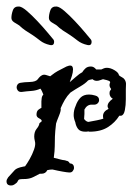

<svg xmlns="http://www.w3.org/2000/svg" viewBox="-39 -505 407 589"><path d="M5 61Q1 64 -5 64Q-19 64 -19 51Q-19 46 -14 39Q0 24 6 17Q12 10 33 6Q35 6 36 5.5Q37 5 38 5Q44 -3 52 -17Q60 -31 65.5 -46.5Q71 -62 68 -72Q67 -76 66.5 -79.5Q66 -83 66 -86Q66 -101 73.5 -110Q81 -119 82 -127L88 -132Q89 -133 89 -133.5Q89 -134 89 -134Q89 -138 81 -142Q73 -146 73 -153Q73 -164 79 -168.5Q85 -173 88 -174V-194Q88 -199 89 -205Q90 -211 94 -215Q92 -220 90 -224.5Q88 -229 85 -233Q72 -227 57 -226Q42 -225 28 -223H25Q19 -223 15.5 -227.5Q12 -232 12 -237Q12 -242 15 -246Q18 -250 24 -251Q34 -253 52.5 -253.5Q71 -254 77 -262L80 -266Q84 -271 89.5 -274Q95 -277 102 -275L115 -271Q130 -283 138 -287Q146 -291 165 -301Q173 -304 176 -304Q185 -304 185 -292Q185 -283 181.5 -272Q178 -261 175 -253Q181 -258 193.5 -269Q206 -280 213 -283Q218 -291 224 -296Q230 -301 240 -301Q249 -301 256 -292H272Q276 -294 280 -295.5Q284 -297 289 -297Q300 -297 312.5 -289.5Q325 -282 326 -274Q331 -270 336 -267.5Q341 -265 344 -260Q348 -253 347.5 -246Q347 -239 347 -231Q347 -219 347 -200.5Q347 -182 344 -167Q341 -152 333 -150H327Q314 -129 292 -115Q270 -101 236 -101Q233 -101 232 -102Q229 -101 223 -101Q207 -101 200.5 -109.5Q194 -118 192 -130Q187 -142 187 -152Q187 -167 193 -180Q198 -195 207.5 -205Q217 -215 234 -215Q243 -215 253 -212Q265 -209 265 -198Q265 -192 260 -187.5Q255 -183 246 -184H242Q228 -184 220 -169V-155Q220 -153 219.5 -148.5Q219 -144 219 -140Q225 -132 232 -131Q244 -133 258.5 -136Q273 -139 278 -141Q277 -144 277 -149Q277 -163 294 -171Q291 -176 291 -179Q291 -191 307 -202Q297 -208 297 -219Q297 -225 299 -227Q301 -229 302 -232Q297 -238 297 -244Q297 -247 298 -249.5Q299 -252 299 -253Q299 -255 295 -257Q291 -259 277 -262Q273 -261 268 -259Q263 -257 258 -257Q250 -257 245 -262Q241 -261 237.5 -260.5Q234 -260 231 -258Q223 -249 207.5 -240Q192 -231 177 -221Q167 -211 160 -199Q153 -187 147 -173Q149 -167 142 -150Q135 -133 133 -126Q130 -101 129.5 -86Q129 -71 129 -57Q129 -43 126 -21Q135 -19 143.5 -16.5Q152 -14 162 -13L163 -12Q171 -12 175 -4Q188 -3 188 10Q188 15 184 20Q180 25 172 24Q168 24 153.5 21.5Q139 19 122 15Q118 15 114 15.5Q110 16 106 17Q101 28 88 28H83Q73 33 63.5 38Q54 43 41 44Q31 44 26 44.5Q21 45 19 46Q19 46 17 48Q16 49 14.5 52.5Q13 56 5 61ZM229 -367Q211 -371 199 -380.5Q187 -390 175 -398Q165 -404 154 -411.5Q143 -419 135 -427Q128 -431 119.5 -436.5Q111 -442 111 -450Q111 -461 115.5 -473.5Q120 -486 135 -485Q144 -484 159 -471Q174 -458 190.5 -440.5Q207 -423 220 -407.5Q233 -392 238 -386Q242 -382 242 -377Q242 -364 229 -367ZM114 -367Q96 -371 84 -380.5Q72 -390 60 -398Q50 -404 39 -411.5Q28 -419 20 -427Q13 -431 4.5 -436.5Q-4 -442 -4 -450Q-4 -461 0.5 -473.5Q5 -486 20 -485Q29 -484 44 -471Q59 -458 75.5 -440.5Q92 -423 105 -407.5Q118 -392 123 -386Q127 -382 127 -377Q127 -364 114 -367Z"/></svg>

Font: RU Serius
Style: Regular
Weight: 400
Designer: Robert E. Leuschke
Foundry: Robert E. Leuschke
Version: Version 1.011; ttfautohint (v1.8.3)